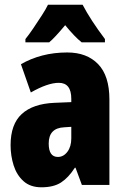

<svg xmlns="http://www.w3.org/2000/svg" viewBox="-20 -786 534 816"><path d="M266 -563Q349 -563 397 -513.5Q445 -464 445 -363V0H328L301 -73H298Q271 -31 239.5 -10.5Q208 10 156 10Q109 10 80 -16Q51 -42 38 -83Q25 -124 25 -169Q25 -258 72.5 -301.5Q120 -345 211 -349L283 -352V-366Q283 -434 230 -434Q183 -434 111 -393L69 -513Q110 -537 159.5 -550Q209 -563 266 -563ZM253 -245Q187 -242 187 -176Q187 -119 226 -119Q250 -119 266.5 -141Q283 -163 283 -198V-247ZM331 -766Q365 -701 426 -620V-606H327Q297 -630 257 -679Q213 -626 189 -606H88V-620Q102 -637 121 -665Q140 -693 158 -721Q176 -749 184 -766Z"/></svg>

Font: Noto Sans Lao UI ExtCond Blk
Style: Regular
Weight: 900
Width: 2
Designer: Monotype Design Team
Foundry: Monotype Imaging Inc.
Version: Version 2.000; ttfautohint (v1.8.4.7-5d5b)